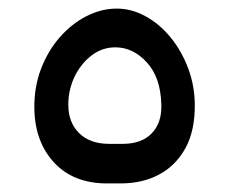

<svg xmlns="http://www.w3.org/2000/svg" viewBox="-20 -425 532 445"><path d="M227.8 0.1Q150.8 0.1 106 -47.6Q61.2 -95.4 59.6 -172.4Q58.8 -222.4 74.8 -264.7Q90.9 -307.1 118.6 -338.7Q146.3 -370.2 180.7 -387.7Q215.2 -405.1 250.3 -405.1Q285.1 -405.1 317.5 -387.2Q350 -369.4 375.3 -338.4Q400.7 -307.3 415.8 -267.5Q430.9 -227.6 431.5 -183.6Q432.1 -122.7 410.1 -82.2Q388 -41.6 349.2 -20.7Q310.3 0.1 260 0.1ZM232.8 -91.6H264.9Q308.3 -91.6 331.9 -116.2Q355.5 -140.9 353.9 -182.9Q352.3 -245.5 320.3 -280.4Q288.4 -315.3 247.3 -315.3Q216.6 -315.3 191.6 -296Q166.7 -276.6 152.5 -246.5Q138.3 -216.4 138.3 -182.3Q138.3 -141.1 163.5 -116.3Q188.7 -91.6 232.8 -91.6Z"/></svg>

Font: Rubik Light
Style: Italic
Weight: 300
Italic angle: -12°
Designer: Hubert and Fischer
Foundry: Hubert and Fischer
Version: Version 2.300;gftools[0.9.30]